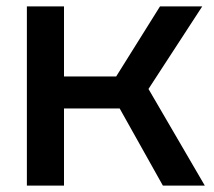

<svg xmlns="http://www.w3.org/2000/svg" viewBox="-20 -580 668 600"><path d="M64 0V-560H180V-341H343L480 -560H612L444 -302L620 0H489L354 -241H180V0Z"/></svg>

Font: Tektur Medium
Style: Regular
Weight: 500
Designer: Adam Jagosz
Foundry: Adam Jagosz
Version: Version 1.005;gftools[0.9.30]